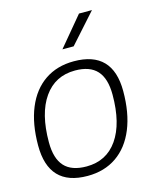

<svg xmlns="http://www.w3.org/2000/svg" viewBox="-118 -865 784 957"><g transform="rotate(-15 274.0 -386.5)"><path d="M15 -200Q15 -312 48.5 -393Q82 -474 145 -517Q208 -560 295 -560Q495 -560 495 -353Q495 -240 461.5 -158.5Q428 -77 365 -33.5Q302 10 215 10Q15 10 15 -200ZM439 -349Q439 -433 402 -473.5Q365 -514 289 -514Q186 -514 128.5 -432Q71 -350 71 -202Q71 -118 108 -77.5Q145 -37 222 -37Q325 -37 382 -119Q439 -201 439 -349ZM382 -783H449L314 -632H256Z"/></g></svg>

Font: Krub Light
Style: Italic
Weight: 300
Italic angle: -8°
Designer: Ekaluck Peanpanawate
Foundry: Cadson Demak Co.,Ltd.
Version: Version 1.000; ttfautohint (v1.6)